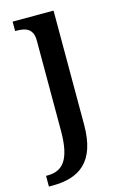

<svg xmlns="http://www.w3.org/2000/svg" viewBox="-133 -589 565 883"><g transform="rotate(-15 149.0 -148.0)"><path d="M-14 240H3C128 240 216 187 216 8V-536H21V-491H25C69 -491 106 -482 106 -423V6C106 146 65 189 -7 189H-14Z"/></g></svg>

Font: Noto Serif Ethiopic Medium
Style: Regular
Weight: 500
Designer: Monotype Design Team
Foundry: Monotype Imaging Inc.
Version: Version 2.102